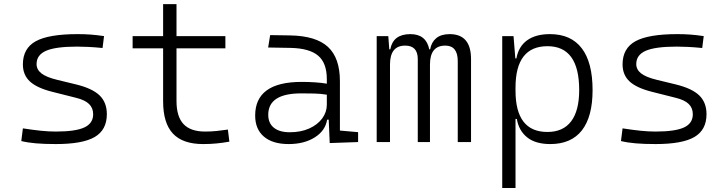

<svg xmlns="http://www.w3.org/2000/svg" viewBox="-20 -694 3556 938"><path d="M252.9 9.8Q196.3 9.8 156 6.3Q115.7 2.9 84 -4.9L91.8 -66.9Q142.1 -59.1 180.2 -55.2Q218.3 -51.3 252.9 -51.3Q348.6 -51.3 391.8 -71.3Q435.1 -91.3 435.1 -135.7Q435.1 -166.5 415 -186Q395 -205.6 351.1 -216.3L234.9 -245.6Q159.7 -264.6 125.7 -296.4Q91.8 -328.1 91.8 -379.4Q91.8 -458 155 -492.7Q218.3 -527.3 359.4 -527.3Q393.6 -527.3 423.1 -525.1Q452.6 -522.9 488.3 -517.6L481 -459.5Q441.4 -463.4 411.9 -464.8Q382.3 -466.3 356.4 -466.3Q252 -466.3 205.3 -446Q158.7 -425.8 158.7 -380.9Q158.7 -354 182.4 -335.4Q206.1 -316.9 258.3 -304.2L351.1 -281.7Q431.2 -262.2 466.6 -227.8Q502 -193.4 502 -136.2Q502 -59.6 443.1 -24.9Q384.3 9.8 252.9 9.8Z M972.7 9.8Q872.6 9.8 824.7 -41.5Q776.9 -92.8 776.9 -198.7V-458H627.9V-517.6H776.9V-673.8H842.3V-517.6H1081.1V-458H842.3V-200.2Q842.3 -124.5 876.5 -87.9Q910.6 -51.3 982.4 -51.3Q1010.7 -51.3 1037.4 -54Q1064 -56.6 1093.3 -61L1100.6 -2Q1067.9 3.9 1037.6 6.8Q1007.3 9.8 972.7 9.8Z M1590.8 4.9 1585.9 -109.4H1578.1Q1569.3 -55.2 1517.6 -22.7Q1465.8 9.8 1390.1 9.8Q1312 9.8 1269.3 -26.6Q1226.6 -63 1226.6 -129.4Q1226.6 -293.9 1453.6 -293.9Q1488.3 -293.9 1519.8 -291.7Q1551.3 -289.6 1576.7 -285.2V-307.1Q1576.7 -386.2 1534.2 -422.1Q1491.7 -458 1399.9 -460L1290 -461.9L1299.8 -522.5L1396.5 -521Q1523.4 -519 1582 -465.1Q1640.6 -411.1 1640.6 -297.4V-56.2L1729.5 -48.3V0ZM1576.7 -231.4Q1547.9 -236.3 1514.9 -237.1Q1481.9 -237.8 1451.7 -237.8Q1290.5 -237.8 1290.5 -133.3Q1290.5 -92.3 1317.9 -70.1Q1345.2 -47.9 1395.5 -47.9Q1449.7 -47.9 1490.5 -66.2Q1531.2 -84.5 1554 -115.2Q1576.7 -146 1576.7 -182.6Z M2216.3 0V-395.5Q2216.3 -471.2 2155.3 -471.2Q2080.6 -471.2 2080.6 -378.9V0H2021V-405.3Q2021 -471.2 1959.5 -471.2Q1885.3 -471.2 1885.3 -378.9V0H1820.3V-517.6H1877L1881.8 -453.1H1886.7Q1900.4 -527.3 1984.9 -527.3Q2062 -527.3 2077.1 -453.1H2081.5Q2087.4 -487.8 2111.3 -507.6Q2135.3 -527.3 2176.8 -527.3Q2281.2 -527.3 2281.2 -405.3V0Z M2433.6 224.6V-517.6H2488.8L2497.6 -408.7H2502.9Q2513.2 -466.8 2555.2 -497.1Q2597.2 -527.3 2666.5 -527.3Q2769.5 -527.3 2822.3 -458Q2875 -388.7 2875 -253.9Q2875 -124 2822.8 -57.1Q2770.5 9.8 2668.5 9.8Q2596.2 9.8 2555.4 -22.9Q2514.6 -55.7 2504.9 -112.8H2498.5V224.6ZM2498.5 -251Q2498.5 -49.3 2654.3 -49.3Q2731 -49.3 2770.3 -101.3Q2809.6 -153.3 2809.6 -253.9Q2809.6 -468.3 2654.8 -468.3Q2498.5 -468.3 2498.5 -266.1Z M3182.6 9.8Q3126 9.8 3085.7 6.3Q3045.4 2.9 3013.7 -4.9L3021.5 -66.9Q3071.8 -59.1 3109.9 -55.2Q3147.9 -51.3 3182.6 -51.3Q3278.3 -51.3 3321.5 -71.3Q3364.7 -91.3 3364.7 -135.7Q3364.7 -166.5 3344.7 -186Q3324.7 -205.6 3280.8 -216.3L3164.6 -245.6Q3089.4 -264.6 3055.4 -296.4Q3021.5 -328.1 3021.5 -379.4Q3021.5 -458 3084.7 -492.7Q3147.9 -527.3 3289.1 -527.3Q3323.2 -527.3 3352.8 -525.1Q3382.3 -522.9 3418 -517.6L3410.6 -459.5Q3371.1 -463.4 3341.6 -464.8Q3312 -466.3 3286.1 -466.3Q3181.6 -466.3 3135 -446Q3088.4 -425.8 3088.4 -380.9Q3088.4 -354 3112.1 -335.4Q3135.7 -316.9 3188 -304.2L3280.8 -281.7Q3360.8 -262.2 3396.2 -227.8Q3431.6 -193.4 3431.6 -136.2Q3431.6 -59.6 3372.8 -24.9Q3314 9.8 3182.6 9.8Z"/></svg>

Font: Cascadia Code NF Light
Style: Regular
Weight: 300
Monospace: yes
Designer: Aaron Bell
Foundry: Saja Typeworks
Version: Version 2404.023; ttfautohint (v1.8.4)